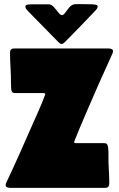

<svg xmlns="http://www.w3.org/2000/svg" viewBox="-20 -904 574 924"><path d="M28.8 0Q22 0 14.6 -2.4Q7.3 -4.9 7.3 -13.7Q7.3 -18.1 8.5 -21.5Q9.8 -24.9 11.7 -28.3Q43.5 -95.2 73.5 -162.6Q103.5 -230 133.3 -297.9Q149.4 -335 166.3 -372.3Q183.1 -409.7 196.8 -447.3Q196.8 -447.8 197 -448.7Q197.3 -449.7 197.3 -450.2V-452.6Q195.8 -456.1 190.9 -456.1H53.2Q42.5 -456.1 38.6 -460.9Q34.7 -465.8 33.7 -476.1Q32.7 -492.7 32.7 -509.5Q32.7 -526.4 32.2 -543Q31.2 -569.8 29.8 -596.7Q28.3 -623.5 28.3 -650.4Q28.3 -670.9 47.9 -670.9H502.4Q509.3 -670.9 516.6 -668.2Q523.9 -665.5 523.9 -657.2Q523.9 -653.8 522.5 -649.9Q521 -646 519.5 -642.6Q455.6 -502.9 394.5 -360.4Q380.4 -326.7 365.7 -292.7Q351.1 -258.8 337.9 -224.6Q337.9 -224.1 337.4 -222.9Q336.9 -221.7 336.9 -221.2Q336.9 -215.3 343.3 -215.3H480Q490.7 -215.3 494.6 -210.7Q498.5 -206.1 500 -196.3Q502.4 -179.2 502 -160.9Q501.5 -142.6 502 -125Q502.9 -99.1 504.4 -72.8Q505.9 -46.4 505.9 -20.5Q505.9 0 486.3 0ZM213.4 -883.3Q227.1 -883.3 238.8 -870.4Q250.5 -857.4 260.5 -844.2Q270.5 -831.1 278.3 -831.1Q285.2 -831.1 293.7 -842.8Q302.2 -854.5 312.5 -867.2Q322.8 -879.9 335.4 -882.8Q340.3 -884.3 358.9 -884.3Q377.4 -884.3 397.2 -883.8Q417 -883.3 424.3 -883.3Q429.7 -883.3 439.9 -881.6Q450.2 -879.9 450.2 -871.6Q450.2 -871.1 450 -870.6Q449.7 -870.1 449.7 -869.6Q447.8 -863.3 444.1 -858.6Q440.4 -854 435.5 -849.1Q399.9 -812 363.8 -774.4Q327.6 -736.8 291 -700.2Q288.6 -697.8 284.7 -695.1Q280.8 -692.4 276.9 -692.4Q270 -692.4 262.7 -699.7Q189 -773.9 116.2 -849.1Q112.3 -853 107.2 -859.4Q102.1 -865.7 102.1 -871.6Q102.1 -879.9 112.3 -881.6Q122.6 -883.3 127.9 -883.3Z"/></svg>

Font: Belanosima
Style: Bold
Weight: 700
Designer: The DocRepair Project, Santiago Orozco
Foundry: Google
Version: Version 2.000